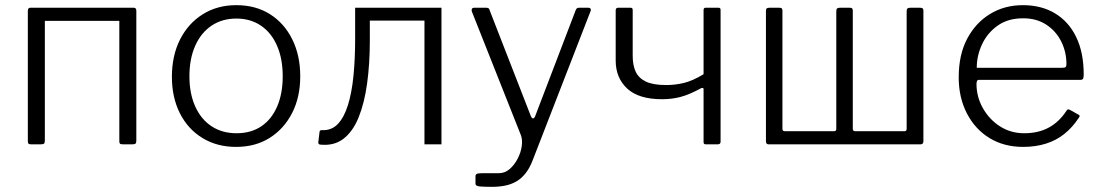

<svg xmlns="http://www.w3.org/2000/svg" viewBox="-20 -560 4269 745"><path d="M154 -518V-15Q154 -6 151 -3Q148 0 138 0H101Q93 0 90.5 -2.5Q88 -5 88 -12V-518Q88 -530 98 -530H143Q154 -530 154 -518ZM509 -518V-15Q509 -6 506 -3Q503 0 494 0H457Q448 0 445.5 -2.5Q443 -5 443 -12V-518Q443 -530 454 -530H499Q509 -530 509 -518ZM125 -479Q117 -479 117 -487V-522Q117 -530 125 -530H482Q490 -530 490 -522V-487Q490 -479 481 -479Z M896 10Q822 10 765.5 -24.5Q709 -59 678 -120.5Q647 -182 647 -262Q647 -344 678.5 -406.5Q710 -469 766.5 -504.5Q823 -540 897 -540Q972 -540 1027.5 -505Q1083 -470 1114 -407.5Q1145 -345 1145 -264Q1145 -183 1113.5 -121.5Q1082 -60 1026.5 -25Q971 10 896 10ZM898 -43Q954 -43 994 -70Q1034 -97 1055.5 -147Q1077 -197 1077 -264Q1077 -332 1055 -382.5Q1033 -433 992.5 -460.5Q952 -488 897 -488Q842 -488 801 -460.5Q760 -433 737.5 -382.5Q715 -332 715 -264Q715 -197 737.5 -147Q760 -97 801 -70Q842 -43 898 -43Z M1221 1Q1214 -2 1215 -8L1220 -49Q1221 -55 1228 -55Q1266 -53 1290.5 -78.5Q1315 -104 1330 -152Q1345 -200 1351.5 -265.5Q1358 -331 1358 -408V-530H1693V0H1627V-480H1415V-402Q1415 -313 1404.5 -236.5Q1394 -160 1371.5 -104.5Q1349 -49 1312 -21Q1275 7 1221 1Z M1888 165Q1859 165 1842 163.5Q1825 162 1825 153V124Q1825 117 1830.5 114.5Q1836 112 1854 112H1916Q1939 112 1957.5 96Q1976 80 1988.5 56Q2001 32 2004.5 7Q2008 -18 2001 -36L1811 -515Q1809 -521 1811 -525.5Q1813 -530 1821 -530H1866Q1872 -530 1875.5 -528Q1879 -526 1880 -520L2040 -109Q2044 -100 2049 -100.5Q2054 -101 2058 -113L2214 -521Q2216 -526 2219 -528Q2222 -530 2227 -530H2263Q2269 -530 2271.5 -526Q2274 -522 2272 -518L2048 59Q2036 91 2020 111.5Q2004 132 1984.5 143.5Q1965 155 1941 160Q1917 165 1888 165Z M2719 0Q2714 0 2712 -2Q2710 -4 2710 -9V-214Q2710 -221 2701 -218Q2655 -193 2621 -184Q2587 -175 2549 -175Q2458 -175 2413.5 -216.5Q2369 -258 2369 -325V-520Q2369 -530 2379 -530H2426Q2431 -530 2433 -528Q2435 -526 2435 -521V-343Q2435 -307 2446.5 -282Q2458 -257 2486 -243.5Q2514 -230 2565 -230Q2599 -230 2633 -238Q2667 -246 2710 -272V-521Q2710 -530 2718 -530H2768Q2776 -530 2776 -522V-10Q2776 0 2765 0Z M2962 0Q2952 0 2952 -12V-515Q2952 -525 2955 -527.5Q2958 -530 2967 -530H3003Q3011 -530 3013.5 -527.5Q3016 -525 3016 -518V-60Q3016 -51 3025 -51H3217Q3225 -51 3225 -60V-515Q3225 -525 3228.5 -527.5Q3232 -530 3240 -530H3276Q3284 -530 3286.5 -527.5Q3289 -525 3289 -518V-60Q3289 -51 3298 -51H3490Q3498 -51 3498 -60V-515Q3498 -525 3501.5 -527.5Q3505 -530 3514 -530H3549Q3557 -530 3560 -527.5Q3563 -525 3563 -518V-12Q3563 0 3552 0Z M3769 -235Q3769 -184 3794 -140Q3819 -96 3860.5 -69.5Q3902 -43 3954 -43Q4009 -43 4049.5 -65Q4090 -87 4118 -130Q4121 -135 4124 -135.5Q4127 -136 4131 -134L4165 -115Q4173 -111 4166 -103Q4141 -65 4109.5 -40Q4078 -15 4038 -2.5Q3998 10 3950 10Q3876 10 3820 -24Q3764 -58 3732 -119.5Q3700 -181 3700 -260Q3700 -348 3733 -410Q3766 -472 3822 -506Q3878 -540 3949 -540Q4021 -540 4074 -508Q4127 -476 4156 -416Q4185 -356 4185 -271Q4185 -264 4183.5 -257Q4182 -250 4171 -250H3776Q3773 -250 3771 -245.5Q3769 -241 3769 -235ZM4101 -297Q4112 -297 4115 -300Q4118 -303 4118 -311Q4118 -359 4097.5 -399.5Q4077 -440 4039.5 -464.5Q4002 -489 3950 -489Q3891 -489 3851 -460.5Q3811 -432 3790.5 -388Q3770 -344 3770 -297Z"/></svg>

Font: Libre Franklin Light
Style: Regular
Weight: 300
Designer: Pablo Impallari, Rodrigo Fuenzalida, Nhung Nguyen
Foundry: Impallari Type
Version: Version 3.000